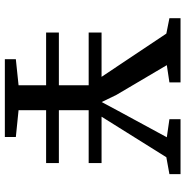

<svg xmlns="http://www.w3.org/2000/svg" viewBox="-6 -778 783 812"><g transform="rotate(90 386.0 -371.5)"><path d="M304.5 -409 121.5 -683 56.5 -696V-743H328V-696L255 -685L381 -471.5L411 -409.5L445 -473L560 -685L483.5 -696V-743H716V-696L644.5 -683L473 -409H669V-354.5H445.5V-228.5H669V-174.5H445.5V-58L559 -46.5V0H230V-46.5L340 -58V-174.5H117V-228.5H340V-354.5H117V-409Z"/></g></svg>

Font: Merriweather Light 18pt Medium
Style: Regular
Weight: 500
Version: Version 2.100